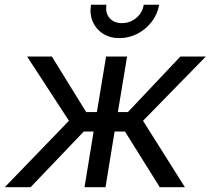

<svg xmlns="http://www.w3.org/2000/svg" viewBox="-36 -775 873 795"><path d="M-16.1 0 249.5 -274.9 76.2 -541H178.7L320.8 -311H365.2L403.3 -541H490.2L452.1 -311H493.7L710.9 -541H816.4L556.2 -274.9L729.5 0H625.5L481.4 -230.5H438.5L400.9 0H314L351.6 -230.5H311L90.8 0ZM458.5 -617.2Q418.9 -617.2 390.1 -635.7Q361.3 -654.3 347.9 -685.5Q334.5 -716.8 340.8 -755.4H404.8Q399.4 -721.7 417.5 -700.4Q435.5 -679.2 469.2 -679.2Q491.7 -679.2 510.7 -689Q529.8 -698.7 542.7 -715.8Q555.7 -732.9 559.1 -755.4H623Q616.7 -716.8 592.5 -685.3Q568.4 -653.8 533.4 -635.5Q498.5 -617.2 458.5 -617.2Z"/></svg>

Font: Inter 17pt
Style: Italic
Weight: 400
Italic angle: -9.3988°
Version: Version 4.001;git-66647c0bb